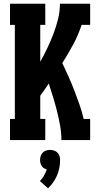

<svg xmlns="http://www.w3.org/2000/svg" viewBox="-20 -755 540 1035"><path d="M34 0V-114H60V-621H34V-735H224V-621H197V-422Q217 -458 235 -495.5Q253 -533 268 -572.5Q283 -612 293 -652.5Q303 -693 303 -735H466V-621H420Q402 -566 374.5 -515Q347 -464 316 -415Q333 -379 349.5 -342Q366 -305 380.5 -267.5Q395 -230 408.5 -191.5Q422 -153 431 -114H466V0H311Q311 -39 304 -78Q297 -117 287.5 -155Q278 -193 266.5 -230Q255 -267 243 -305Q231 -288 220 -271.5Q209 -255 197 -239V-114H224V0ZM239 260 195 221Q208 208 217 192Q226 176 232 159Q224 156 216.5 151.5Q209 147 204.5 139.5Q200 132 198 124Q196 116 196 107Q196 96 199.5 85.5Q203 75 210.5 67.5Q218 60 228.5 56.5Q239 53 250 53Q261 53 271.5 56.5Q282 60 289.5 67.5Q297 75 300.5 85.5Q304 96 304 107Q304 128 300 149.5Q296 171 287.5 190.5Q279 210 267 227.5Q255 245 239 260Z"/></svg>

Font: Iosevka Curly Slab Heavy
Style: Regular
Weight: 900
Monospace: yes
Designer: Belleve Invis
Foundry: Belleve Invis
Version: Version 22.1.2; ttfautohint (v1.8.4)